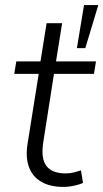

<svg xmlns="http://www.w3.org/2000/svg" viewBox="-20 -726 406 754"><path d="M229 8Q176 8 141.5 -12.5Q107 -33 93.5 -70.5Q80 -108 88 -160L132 -436H36L44 -485H139L163 -635H224L200 -485H357L349 -436H192L150 -168Q140 -103 162.5 -74Q185 -45 238 -45Q256 -45 271 -49Q286 -53 298 -57L306 -8Q295 -2 272.5 3Q250 8 229 8ZM282 -537 310 -706H366L315 -537Z"/></svg>

Font: Nunito Sans 12pt Light
Style: Italic
Weight: 300
Italic angle: -9°
Designer: Vernon Adams
Foundry: Vernon Adams
Version: Version 3.101;gftools[0.9.27]